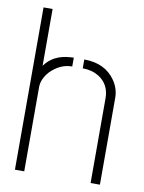

<svg xmlns="http://www.w3.org/2000/svg" viewBox="-79 -738 593 793"><g transform="rotate(10 217.5 -341.5)"><path d="M39.1 -1V-681.6H77.1V-443.4Q112.3 -493.2 182.6 -498Q191.4 -499 198.2 -499V-461.9Q147.5 -461.9 106.4 -419.9Q79.1 -388.7 78.1 -356.4V-1ZM242.2 -461.9V-499Q330.1 -499 373 -436.5Q395.5 -403.3 395.5 -365.2V-1H356.4V-356.4Q356.4 -415 309.6 -444.3Q280.3 -461.9 242.2 -461.9Z"/></g></svg>

Font: Post No Bills Colombo Light
Style: Regular
Weight: 300
Designer: Kosala Senevirathne, Siva Puranthara, Lasantha Premarathna, Tharique Azeez
Foundry: Mooniak
Version: Version 1.220 ; ttfautohint (v1.6)